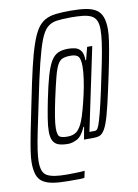

<svg xmlns="http://www.w3.org/2000/svg" viewBox="-89 -755 661 922"><g transform="rotate(-10 241.0 -294.0)"><path d="M167 108Q124 108 94 103Q64 98 45 85.5Q26 73 18 49.5Q10 26 10 -10Q10 -31 15 -65Q20 -99 31 -155.5Q42 -212 60 -298Q79 -393 94.5 -459Q110 -525 125 -569Q140 -613 156.5 -638.5Q173 -664 195.5 -676.5Q218 -689 248 -692.5Q278 -696 320 -696Q365 -696 395.5 -691Q426 -686 445 -673.5Q464 -661 473 -637.5Q482 -614 482 -576Q482 -554 477 -519.5Q472 -485 461.5 -430.5Q451 -376 433 -294Q416 -215 403.5 -170.5Q391 -126 379 -105.5Q367 -85 354 -80Q341 -75 323 -75H277L288 -136H285Q266 -92 242.5 -80Q219 -68 199 -68Q170 -68 152 -74.5Q134 -81 125.5 -97.5Q117 -114 117 -142Q117 -168 123 -205.5Q129 -243 139 -293Q153 -362 165.5 -405.5Q178 -449 192.5 -474Q207 -499 227 -508.5Q247 -518 277 -518Q295 -518 311.5 -514Q328 -510 339 -495.5Q350 -481 350 -449H353L369 -511H394L309 -107H335Q340 -107 345 -110.5Q350 -114 356.5 -131Q363 -148 373 -186.5Q383 -225 398 -294Q414 -368 425 -423Q436 -478 441.5 -517Q447 -556 447 -582Q447 -611 438.5 -627.5Q430 -644 413.5 -651.5Q397 -659 372.5 -661.5Q348 -664 315 -664Q274 -664 246.5 -660Q219 -656 200 -638.5Q181 -621 166 -581.5Q151 -542 134 -473.5Q117 -405 95 -297Q77 -212 65.5 -156Q54 -100 49 -65Q44 -30 44 -9Q44 19 50.5 36Q57 53 72 61Q87 69 110.5 72.5Q134 76 167 76Q190 76 206.5 75.5Q223 75 234.5 74.5Q246 74 254 73L247 106Q242 107 236 107.5Q230 108 221.5 108Q213 108 200 108Q187 108 167 108ZM202 -103Q231 -103 248 -117.5Q265 -132 278 -165Q286 -185 295 -218Q304 -251 312.5 -288.5Q321 -326 326 -362Q331 -398 331 -422Q331 -458 321 -470.5Q311 -483 283 -483Q260 -483 245 -477.5Q230 -472 219.5 -453Q209 -434 199 -395.5Q189 -357 175 -293Q164 -241 158.5 -206.5Q153 -172 153 -151Q153 -118 164 -110.5Q175 -103 202 -103Z"/></g></svg>

Font: Saira UltraCondensed ExtraLight
Style: Italic
Weight: 250
Width: 1
Italic angle: -12°
Designer: Hector Gatti with collaboration of the Omnibus-Type team
Foundry: Omnibus-Type
Version: Version 1.101